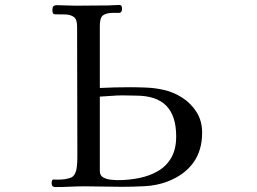

<svg xmlns="http://www.w3.org/2000/svg" viewBox="-20 -757 1040 777"><path d="M693 -205Q693 -288 653 -329Q613 -370 530 -370Q516 -370 503 -370.5Q490 -371 476 -371Q453 -371 430 -369Q407 -367 384 -366V-65Q384 -47 397 -39.5Q410 -32 427 -30Q444 -28 457 -28Q501 -28 543 -36.5Q585 -45 619 -64.5Q653 -84 673 -118.5Q693 -153 693 -205ZM798 -220Q798 -147 761.5 -97.5Q725 -48 657 -22Q614 -6 565.5 -3.5Q517 -1 472 -1Q435 -1 398.5 -2Q362 -3 325 -3Q294 -3 264 -1.5Q234 0 204 0Q189 0 189 -15Q189 -31 196.5 -30.5Q204 -30 214 -30Q246 -30 266.5 -38Q287 -46 291 -83Q293 -100 293 -118Q293 -136 293 -153Q293 -278 292.5 -402Q292 -526 292 -650Q292 -679 278.5 -688.5Q265 -698 245 -698.5Q225 -699 205 -699Q197 -699 194.5 -703.5Q192 -708 192 -715Q192 -726 195.5 -731Q199 -736 212 -736Q230 -736 247.5 -735Q265 -734 284 -734Q317 -734 349.5 -734.5Q382 -735 416 -735Q428 -735 439.5 -736Q451 -737 464 -737Q469 -737 471.5 -732.5Q474 -728 474 -723Q474 -705 462 -705Q450 -705 439 -705Q410 -705 397 -695Q384 -685 384 -654V-401Q444 -404 507 -404Q540 -404 573.5 -402.5Q607 -401 639 -394Q682 -385 718 -361.5Q754 -338 776 -302.5Q798 -267 798 -220Z"/></svg>

Font: Kaisei Opti
Style: Regular
Weight: 400
Designer: Font-Kai, 金井和夫
Foundry: KAZUO KANAI
Version: Version 5.003